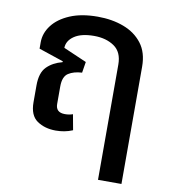

<svg xmlns="http://www.w3.org/2000/svg" viewBox="-81 -599 771 863"><g transform="rotate(10 304.5 -167.0)"><path d="M198 9Q148 9 113 -15Q78 -39 78 -99V-176Q78 -234 105 -261Q132 -288 175 -299L176 -303L63 -341V-370Q63 -412 90.5 -448Q118 -484 170 -506Q222 -528 296 -528Q362 -528 415 -508Q468 -488 499.5 -447Q531 -406 531 -341V194H424V-332Q424 -389 387 -414.5Q350 -440 295 -440Q237 -440 205 -418.5Q173 -397 172 -364L278 -318L270 -268Q232 -266 208 -250.5Q184 -235 184 -190V-110Q184 -71 226 -71Q246 -71 262 -77L275 -6Q256 2 237 5.5Q218 9 198 9Z"/></g></svg>

Font: Noto Sans Thai UI Med
Style: Regular
Weight: 500
Designer: Monotype Design Team
Foundry: Monotype Imaging Inc.
Version: Version 2.000;GOOG;noto-source:20170915:90ef993387c0